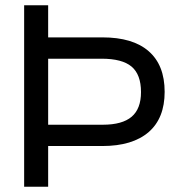

<svg xmlns="http://www.w3.org/2000/svg" viewBox="-20 -710 677 730"><path d="M544.9 -515.6Q606 -462.9 606 -360.8Q606 -260.7 545.4 -208Q483.9 -154.8 369.1 -154.8H163.1V0H71.8V-689.9H163.1V-567.9H369.1Q484.9 -567.9 544.9 -515.6ZM516.1 -359.9Q516.1 -426.8 480 -457Q444.3 -486.8 366.2 -486.8H163.1V-235.8H371.1Q444.8 -235.8 480.5 -266.1Q516.1 -296.4 516.1 -359.9Z"/></svg>

Font: D-DIN Exp
Style: Regular
Weight: 400
Width: 7
Designer: Charles Nix
Foundry: Datto Inc.
Version: Version 1.00